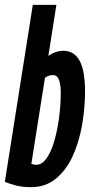

<svg xmlns="http://www.w3.org/2000/svg" viewBox="-29 -760 380 790"><path d="M203 -740 170 -530Q200 -551 232 -551Q275 -551 297.5 -512Q320 -473 321 -387Q321 -315 308.5 -244.5Q296 -174 269.5 -116.5Q243 -59 200.5 -24.5Q158 10 99 10Q62 10 35.5 3Q9 -4 -9 -12L106 -740ZM188 -451Q171 -451 156 -440L100 -86Q109 -82 121 -82Q143 -82 161.5 -107Q180 -132 193 -175Q206 -218 213.5 -271.5Q221 -325 221 -381Q221 -410 214 -430.5Q207 -451 188 -451Z"/></svg>

Font: Georama Extra Condensed SemiBold
Style: Italic
Weight: 600
Width: 2
Italic angle: -9°
Designer: Jean-Baptiste Levee
Foundry: Production Type
Version: Version 1.000